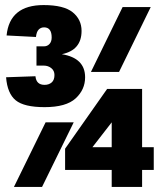

<svg xmlns="http://www.w3.org/2000/svg" viewBox="-20 -738 640 758"><path d="M156 -315Q75 -315 42 -342Q9 -369 4 -433L120 -437Q123 -403 156 -403Q173 -403 184 -412.5Q195 -422 195 -442Q195 -459 182.5 -469Q170 -479 153 -479H124V-555H153Q167 -555 175.5 -564.5Q184 -574 184 -590Q184 -630 154 -630Q141 -630 132.5 -621Q124 -612 122 -592L6 -598Q18 -718 152 -718Q232 -718 267 -689.5Q302 -661 302 -616Q302 -540 224 -524Q316 -509 316 -433Q316 -384 278.5 -349.5Q241 -315 156 -315ZM339 -454 464 -710H575L450 -454ZM35 0 160 -255H271L146 0ZM421 0V-67H237V-151L403 -387H541V-157H587V-67H541V0ZM345 -157H421V-255Z"/></svg>

Font: Geist Mono Black
Style: Regular
Weight: 900
Monospace: yes
Designer: Basement.studio, Andrés Briganti, Mateo Zaragoza
Foundry: Basement.studio, Vercel, Andrés Briganti, Guido Ferreyra, Mateo Zaragoza
Version: Version 1.500; ttfautohint (v1.8.4.7-5d5b)